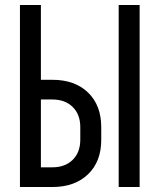

<svg xmlns="http://www.w3.org/2000/svg" viewBox="-20 -750 640 770"><path d="M60 0V-730H144V-430H190Q280 -430 333 -379Q386 -328 386 -240V-189Q386 -102 333 -51Q280 0 190 0ZM456 0V-730H540V0ZM144 -79H190Q241 -79 271.5 -109Q302 -139 302 -190V-240Q302 -291 271.5 -321Q241 -351 190 -351H144Z"/></svg>

Font: JetBrainsMonoNL NFM
Style: Regular
Weight: 400
Monospace: yes
Designer: Philipp Nurullin, Konstantin Bulenkov
Foundry: JetBrains
Version: Version 2.304; ttfautohint (v1.8.4.7-5d5b);Nerd Fonts 3.3.0